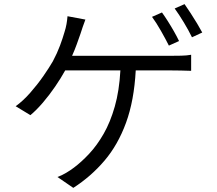

<svg xmlns="http://www.w3.org/2000/svg" viewBox="-20 -846 1040 922"><path d="M757.8 -786.1Q770.5 -768.6 785.9 -744.4Q801.3 -720.2 815.7 -694.8Q830.1 -669.4 839.8 -648.9L791 -627Q775.9 -657.2 753.2 -697.3Q730.5 -737.3 710 -765.1ZM866.2 -826.2Q879.4 -807.6 895.5 -782.7Q911.6 -757.8 926.5 -733.2Q941.4 -708.5 951.2 -689.9L901.9 -667Q885.7 -700.2 862.8 -738.3Q839.8 -776.4 818.8 -805.2ZM390.1 -752Q383.8 -735.4 377.4 -717Q371.1 -698.7 366.2 -683.1Q358.4 -660.6 348.6 -633.5Q338.9 -606.4 326.2 -578.1H806.2Q824.7 -578.1 850.6 -578.6Q876.5 -579.1 897.9 -583V-505.9Q874.5 -506.8 848.9 -507.3Q823.2 -507.8 806.2 -507.8H631.8Q624 -362.8 585.2 -256.6Q546.4 -150.4 481.7 -74.5Q417 1.5 332 56.2L255.9 3.9Q276.4 -3.4 297.4 -15.9Q318.4 -28.3 335 -41Q371.6 -68.4 408.7 -108.2Q445.8 -147.9 477.8 -203.6Q509.8 -259.3 531.2 -334.5Q552.7 -409.7 558.1 -507.8H293Q272.5 -470.7 244.6 -429.9Q216.8 -389.2 185.8 -353Q154.8 -316.9 126 -293L55.2 -335.9Q90.8 -361.3 125.5 -400.9Q160.2 -440.4 188.5 -481.2Q216.8 -522 233.9 -551.8Q254.4 -590.3 268.1 -627Q281.7 -663.6 290 -692.9Q295.9 -710.9 299.3 -730Q302.7 -749 304.2 -768.1Z"/></svg>

Font: Shanggu Mono N
Style: Regular
Weight: 350
Designer: GuiWonder
Version: Version 1.021